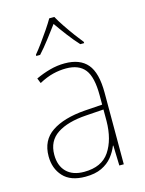

<svg xmlns="http://www.w3.org/2000/svg" viewBox="-117 -834 691 914"><g transform="rotate(-15 229.0 -376.5)"><path d="M232 -537Q307 -537 343.5 -494Q380 -451 380 -353V0H358L355 -99H353Q342 -71 322 -46Q302 -21 269.5 -5.5Q237 10 189 10Q116 10 80 -29.5Q44 -69 44 -129Q44 -208 103 -247.5Q162 -287 266 -295L354 -301V-347Q354 -437 324.5 -474.5Q295 -512 232 -512Q200 -512 167.5 -504Q135 -496 98 -476L88 -501Q122 -517 158.5 -527Q195 -537 232 -537ZM267 -271Q175 -265 123.5 -231Q72 -197 72 -129Q72 -75 102.5 -44.5Q133 -14 189 -14Q276 -14 314.5 -71.5Q353 -129 354 -220V-277ZM242 -763Q254 -741 273.5 -712Q293 -683 313 -656Q333 -629 347 -612V-606H328Q303 -633 276.5 -668Q250 -703 230 -732Q209 -704 182 -668.5Q155 -633 130 -606H111V-612Q127 -631 147 -658.5Q167 -686 186 -714Q205 -742 217 -763Z"/></g></svg>

Font: Noto Sans Kannada SemiCondensed Thin
Style: Regular
Weight: 100
Width: 4
Designer: Jelle Bosma - Monotype Design Team
Foundry: Monotype Imaging Inc.
Version: Version 2.005; ttfautohint (v1.8.4.7-5d5b)